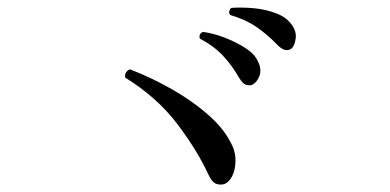

<svg xmlns="http://www.w3.org/2000/svg" viewBox="-20 -670 1040 512"><path d="M578 -179Q565 -176 555 -180.5Q545 -185 536 -204Q505 -271 451.5 -341Q398 -411 314 -463Q312 -471 316.5 -477.5Q321 -484 327 -485Q384 -463 438.5 -432Q493 -401 534.5 -364.5Q576 -328 594 -292Q608 -268 608 -243Q608 -218 599.5 -201Q591 -184 578 -179ZM758 -541Q741 -528 719 -551Q693 -578 664 -598Q635 -618 594 -630Q590 -634 591.5 -640Q593 -646 597 -649Q626 -651 657.5 -648Q689 -645 716.5 -634.5Q744 -624 758 -604Q771 -586 768.5 -567.5Q766 -549 758 -541ZM653 -444Q645 -441 636 -444Q627 -447 618 -462Q599 -495 575 -521Q551 -547 513 -567Q509 -579 521 -585Q550 -581 579.5 -569.5Q609 -558 633.5 -542.5Q658 -527 667 -508Q678 -487 672.5 -469.5Q667 -452 653 -444Z"/></svg>

Font: TsukuhouMincho
Style: Regular
Weight: 400
Designer: Iose
Foundry: Typographish
Version: Version 1.001; ttfautohint (v1.8.3)